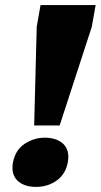

<svg xmlns="http://www.w3.org/2000/svg" viewBox="-20 -720 395 753"><path d="M139 -700 124 -615 114 -228H214L340 -615L355 -700ZM31 -84Q29 -76 29 -62Q29 -26 54.5 -6.5Q80 13 121 13Q168 13 203 -12.5Q238 -38 246 -84Q248 -98 248 -104Q248 -141 222.5 -160.5Q197 -180 155 -180Q114 -180 77.5 -156.5Q41 -133 31 -84Z"/></svg>

Font: Geom Black
Style: Bold Italic
Weight: 900
Italic angle: -10°
Version: Version 1.102